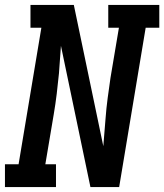

<svg xmlns="http://www.w3.org/2000/svg" viewBox="-27 -755 663 775"><path d="M-7 0V-92H48L140 -643H96V-735H271L390 -165L399 -276Q402 -317 407.5 -358.5Q413 -400 419 -441L453 -643H410V-735H616V-643H561L454 0H338L219 -570L211 -459Q207 -418 202 -376.5Q197 -335 190 -294L156 -92H199V0Z"/></svg>

Font: Iosevka Slab SmBdExObl
Style: Regular
Weight: 600
Width: 7
Italic angle: -9°
Monospace: yes
Designer: Belleve Invis
Foundry: Belleve Invis
Version: Version 11.1.0; ttfautohint (v1.8.3)